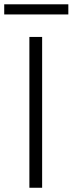

<svg xmlns="http://www.w3.org/2000/svg" viewBox="-35 -885 342 905"><path d="M163.6 -710.9V0H103.5V-710.9ZM287.1 -864.7V-816.9H-15.1V-864.7Z"/></svg>

Font: Vazirmatn RD ExtraLight
Style: Regular
Weight: 200
Designer: Saber Rastikerdar
Foundry: Saber Rastikerdar
Version: Version 32.102